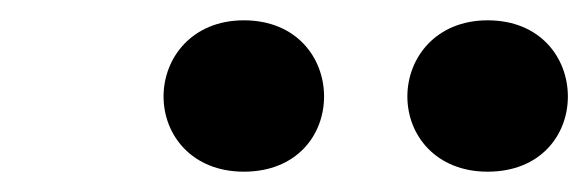

<svg xmlns="http://www.w3.org/2000/svg" viewBox="-20 -730 579 189"><path d="M381 -635C381 -597 409 -561 460 -561C512 -561 539 -597 539 -635C539 -673 512 -710 460 -710C409 -710 381 -673 381 -635ZM141 -635C141 -597 169 -561 220 -561C272 -561 299 -597 299 -635C299 -673 272 -710 220 -710C169 -710 141 -673 141 -635Z"/></svg>

Font: Heuristica
Style: Bold Italic
Weight: 700
Italic angle: -13°
Version: Version 1.0.1